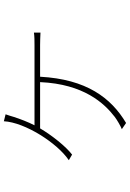

<svg xmlns="http://www.w3.org/2000/svg" viewBox="141 -753 674 996"><g transform="rotate(-90 478.0 -255.0)"><path d="M174 -218C217 -251 274 -323 310 -384H550C540 -157 440 -51 370 3C356 14 320 35 306 40L338 62C469 -16 565 -144 578 -384H742C761 -384 787 -383 807 -382V-416C787 -413 762 -413 742 -413H326C343 -446 359 -488 369 -519C373 -534 378 -548 383 -563L347 -572C341 -462 234 -295 145 -235Z"/></g></svg>

Font: Kinto Sans Thin
Style: Regular
Weight: 100
Designer: Authors: Ryoko NISHIZUKA  (kana & ideographs); Paul D. Hunt (Latin, Greek & Cyrillic); Wenlong ZHANG  (bopomofo); Sandol
Foundry: Adobe Systems Incorporated, ookami Inc.
Version: Version 0.001